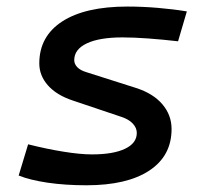

<svg xmlns="http://www.w3.org/2000/svg" viewBox="-20 -547 626 577"><path d="M239.7 9.8Q176.3 9.8 123 2Q69.8 -5.9 36.1 -19.5L64.5 -113.3Q121.1 -99.1 171.1 -91.1Q221.2 -83 256.3 -83Q320.3 -83 355.7 -99.9Q391.1 -116.7 391.1 -147.5Q391.1 -162.6 379.2 -175.5Q367.2 -188.5 344.7 -195.8L198.2 -245.1Q149.9 -261.2 124 -290.5Q98.1 -319.8 98.1 -356.4Q98.1 -438 167.2 -482.7Q236.3 -527.3 362.8 -527.3Q407.2 -527.3 453.9 -523.4Q500.5 -519.5 541.5 -512.7L515.1 -422.9Q469.2 -428.2 425.5 -431.4Q381.8 -434.6 348.1 -434.6Q278.8 -434.6 241 -416.7Q203.1 -398.9 203.1 -366.2Q203.1 -354.5 212.4 -345Q221.7 -335.4 239.7 -330.1L388.7 -282.7Q440.4 -266.1 468 -233.6Q495.6 -201.2 495.6 -159.2Q495.6 -78.6 428.7 -34.4Q361.8 9.8 239.7 9.8Z"/></svg>

Font: Cascadia Code
Style: Italic
Weight: 400
Italic angle: -10°
Designer: Aaron Bell
Foundry: Saja Typeworks
Version: Version 2407.024